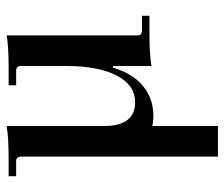

<svg xmlns="http://www.w3.org/2000/svg" viewBox="-70 -408 688 589"><g transform="rotate(-90 274.5 -114.0)"><path d="M212 12Q196 12 182 9V210H88V-394Q88 -409 74 -409H28V-432H77Q148 -432 182 -438V-139Q182 -44 255 -44Q307 -44 336.5 -100Q366 -156 366 -256V-394Q366 -409 352 -409H307V-432H356Q426 -432 460 -438V-37Q460 -23 475 -23H520V0H463Q402 0 366 6V-112H361Q344 -53 305.5 -20.5Q267 12 212 12Z"/></g></svg>

Font: Arapey
Style: Regular
Weight: 400
Designer: Eduardo Rodriguez Tunni
Foundry: Eduardo Rodriguez Tunni
Version: Version 4.000